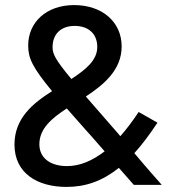

<svg xmlns="http://www.w3.org/2000/svg" viewBox="-20 -728 669 756"><path d="M617 0C597 -23 565 -58 509 -125C539 -158 569 -198 600 -245L526 -287C502 -251 478 -219 454 -192C451 -195 449 -197 447 -200L318 -348C391 -396 459 -454 459 -545C459 -643 381 -708 272 -708C162 -708 91 -640 91 -549C91 -499 107 -464 185 -369C109 -321 37 -262 37 -159C37 -45 128 8 242 8C317 8 383 -15 448 -67L507 0ZM274 -626C326 -626 363 -597 363 -543C363 -491 318 -454 261 -417C197 -494 187 -516 187 -542C187 -596 222 -626 274 -626ZM244 -74C178 -74 135 -106 135 -160C135 -221 183 -262 243 -301L318 -216C342 -190 342 -189 392 -132C343 -95 295 -74 244 -74Z"/></svg>

Font: Arthouse Owned Medium
Style: Regular
Weight: 500
Designer: Jeremy Tribby
Foundry: Tribby Type
Version: Version 1.000;PS 001.000;hotconv 1.0.88;makeotf.lib2.5.64775